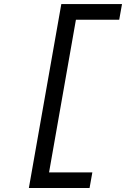

<svg xmlns="http://www.w3.org/2000/svg" viewBox="-20 -818 626 942"><path d="M121.6 104.5H419.4L433.1 27.8H220.7L352.5 -721.2H564.9L578.6 -797.9H280.8Z"/></svg>

Font: Cascadia Mono NF SemiLight
Style: Italic
Weight: 350
Italic angle: -10°
Monospace: yes
Designer: Aaron Bell
Foundry: Saja Typeworks
Version: Version 2404.023